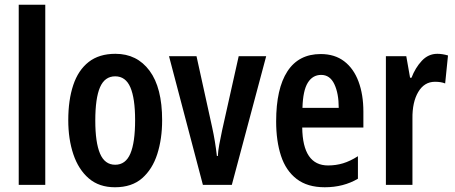

<svg xmlns="http://www.w3.org/2000/svg" viewBox="-20 -780 1919 810"><path d="M171 0H59V-760H171Z M664 -273Q664 -194 643.5 -130Q623 -66 579.5 -28Q536 10 465 10Q398 10 354.5 -27.5Q311 -65 289.5 -129Q268 -193 268 -273Q268 -358 289 -421Q310 -484 354 -518.5Q398 -553 467 -553Q558 -553 611 -481.5Q664 -410 664 -273ZM382 -271Q382 -179 402 -132Q422 -85 466 -85Q510 -85 530 -132Q550 -179 550 -273Q550 -365 530 -411.5Q510 -458 466 -458Q422 -458 402 -412Q382 -366 382 -271Z M836 0 693 -543H809L875 -243Q888 -184 895 -122H899Q900 -143 905 -170Q910 -197 917 -230L987 -543H1103L958 0Z M1333 -552Q1392 -552 1432 -521.5Q1472 -491 1492.5 -436Q1513 -381 1513 -309V-242H1255Q1257 -82 1364 -82Q1397 -82 1427 -91Q1457 -100 1490 -121V-26Q1429 10 1350 10Q1277 10 1231.5 -25Q1186 -60 1165.5 -122.5Q1145 -185 1145 -268Q1145 -406 1192.5 -479Q1240 -552 1333 -552ZM1335 -464Q1299 -464 1278.5 -431Q1258 -398 1256 -325H1409Q1409 -386 1390.5 -425Q1372 -464 1335 -464Z M1825 -553Q1846 -553 1870 -546L1858 -428Q1841 -435 1815 -435Q1770 -435 1744.5 -392Q1719 -349 1720 -279V0H1608V-543H1694L1710 -452H1716Q1732 -494 1759.5 -523.5Q1787 -553 1825 -553Z"/></svg>

Font: Noto Sans Devanagari UI ExtraCondensed SemiBold
Style: Regular
Weight: 600
Width: 2
Designer: Jelle Bosma - Monotype Design Team
Foundry: Monotype Imaging Inc.
Version: Version 2.004; ttfautohint (v1.8.4.7-5d5b)